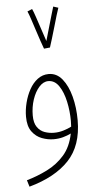

<svg xmlns="http://www.w3.org/2000/svg" viewBox="-59 -690 495 957"><g transform="rotate(-5 188.0 -212.0)"><path d="M49 230 39 197Q92 182 142 157Q192 132 228 91Q264 50 277 -16Q259 -7 237 -1Q215 5 190 5Q161 5 131.5 -6Q102 -17 82 -44Q62 -71 62 -119Q62 -153 71 -188.5Q80 -224 96.5 -254Q113 -284 137.5 -302.5Q162 -321 193 -321Q233 -321 260.5 -287Q288 -253 302.5 -198Q317 -143 317 -79Q317 48 248 121Q179 194 49 230ZM96 -122Q96 -85 110.5 -64Q125 -43 147.5 -35Q170 -27 195 -27Q219 -27 242 -34Q265 -41 282 -50Q283 -64 283 -79Q283 -128 272.5 -176Q262 -224 241 -255Q220 -286 188 -286Q163 -286 142 -262.5Q121 -239 108.5 -201.5Q96 -164 96 -122ZM181 -449Q175 -464 166.5 -489.5Q158 -515 148.5 -544Q139 -573 130.5 -599Q122 -625 115 -641L139 -651Q145 -639 155 -609Q165 -579 176.5 -544.5Q188 -510 196 -486Q204 -514 214.5 -550Q225 -586 233.5 -615.5Q242 -645 245 -654L270 -646Q266 -636 258.5 -610.5Q251 -585 242 -554Q233 -523 224.5 -495Q216 -467 211 -452Z"/></g></svg>

Font: Noto Sans Arabic ExtCond ExtLt
Style: Regular
Weight: 200
Width: 2
Designer: Monotype Design Team, Nadine Chahine, Nizar Qandah and Khaled Hosny
Foundry: Monotype Imaging Inc.
Version: Version 2.012; ttfautohint (v1.8.4.7-5d5b)